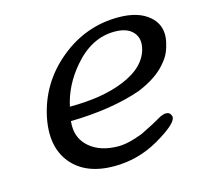

<svg xmlns="http://www.w3.org/2000/svg" viewBox="-81 -593 720 686"><g transform="rotate(-15 279.0 -250.0)"><path d="M362.8 -274.4Q451.7 -310.5 466.3 -377.9Q468.3 -387.2 468.3 -395.5Q468.3 -420.4 452.1 -437Q430.7 -459.5 385.7 -459.5Q299.8 -459.5 232.9 -380.4Q178.7 -316.9 162.6 -241.7Q283.7 -241.7 362.8 -274.4ZM467.8 -125Q479.5 -129.9 487.8 -129.9Q502.9 -129.9 507.3 -114.3Q507.8 -112.8 507.8 -110.8Q507.8 -109.4 507.3 -107.4Q502 -83 427.2 -39.6Q350.1 4.9 261.7 4.9Q155.8 4.9 103.5 -59.1Q67.4 -104 67.4 -168.5Q67.4 -196.3 73.7 -227.1Q99.1 -347.7 195.3 -426.8Q291 -505.4 411.6 -505.4Q487.3 -505.4 526.9 -469.7Q557.6 -442.4 557.6 -401.9Q557.6 -389.6 554.7 -376Q545.9 -334.5 525.4 -310.5Q490.7 -263.2 414.1 -231.9Q304.2 -193.8 152.8 -190.9Q151.9 -182.6 151.9 -174.3Q151.9 -124 189.5 -92.8Q229 -60.1 294.4 -60.1Q331.5 -60.1 385.7 -81.5Q434.1 -105 467.8 -125Z"/></g></svg>

Font: inglobal
Style: Italic
Weight: 400
Italic angle: -12°
Designer: Andrey Kochetov, Denis Davydov, Evgeny Yurtaev
Foundry: inglobal
Version: Version 1.00 September 25, 2014, initial release